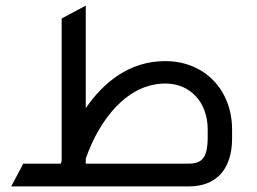

<svg xmlns="http://www.w3.org/2000/svg" viewBox="-20 -665 918 685"><path d="M286 -279V-645L200 -599V-92L197 -81H63L20 0H654C745 0 808 -54 808 -171V-203C808 -342 712 -447 569 -447C441 -447 348 -370 286 -279ZM721 -175C721 -91 693 -81 647 -81H286V-99C333 -235 432 -367 570 -367C659 -367 721 -300 721 -203V-175Z"/></svg>

Font: Tajawal Medium
Style: Regular
Weight: 500
Designer: Boutros Fonts
Foundry: Created by Boutros International 2017
Version: Version 1.700